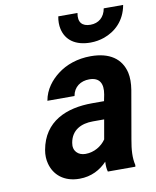

<svg xmlns="http://www.w3.org/2000/svg" viewBox="-85 -810 722 886"><g transform="rotate(-10 276.5 -367.5)"><path d="M483 -128 522 -352C527 -383 527 -410 522 -433C506 -501 452 -538 364 -538C302 -538 248 -519 208 -488C174 -462 141 -423 132 -370H259C266 -412 299 -434 339 -434C387 -434 404 -404 395 -353L389 -323H333C213 -323 105 -279 82 -148C78 -125 79 -104 84 -85C98 -30 143 10 216 10C272 10 315 -14 346 -47C345 -28 346 -13 350 0H479L480 -8C472 -41 474 -79 483 -128ZM211 -159C221 -218 268 -240 322 -240H375L359 -149C339 -120 304 -98 263 -98C228 -98 204 -122 211 -159ZM389 -681C350 -681 331 -702 339 -745H249C245 -724 245 -704 249 -686C261 -632 305 -600 375 -600C398 -600 420 -604 440 -611C493 -630 540 -672 553 -745H462C455 -704 427 -681 389 -681Z"/></g></svg>

Font: Asimov
Style: NarIt
Weight: 500
Designer: Google
Version: Version 2.000980; 2014